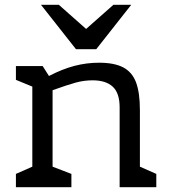

<svg xmlns="http://www.w3.org/2000/svg" viewBox="-20 -776 703 796"><path d="M628 -55V0H476V-331Q476 -390 447.5 -416.5Q419 -443 364 -443Q329 -443 295.5 -434Q262 -425 198 -402V-85L276 -55V0H46V-55L114 -85V-417L46 -445V-502H157L183 -461Q239 -490 289 -503Q339 -516 391 -516Q454 -516 491 -496.5Q528 -477 544 -434.5Q560 -392 560 -320V-85ZM524 -756 379 -572H295L150 -756H224L337 -656L450 -756Z"/></svg>

Font: Rhodium Libre
Style: Regular
Weight: 400
Designer: James Puckett
Foundry: Dunwich Type Founders
Version: Version 1.001; ttfautohint (v1.3)